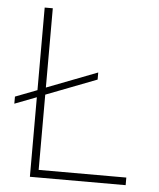

<svg xmlns="http://www.w3.org/2000/svg" viewBox="-50 -711 626 755"><g transform="rotate(5 263.0 -334.0)"><path d="M96 0V-314L10 -281V-309L96 -342V-668H128V-355L328 -432V-404L128 -327V-30H474V0Z"/></g></svg>

Font: Celebes Thin
Style: Regular
Weight: 250
Designer: Anugrah Pasau
Foundry: Lafontype
Version: Version 1.000; ttfautohint (v1.8.4)